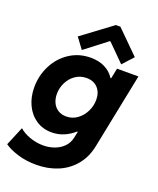

<svg xmlns="http://www.w3.org/2000/svg" viewBox="-182 -884 989 1203"><g transform="rotate(20 312.0 -283.0)"><path d="M-6.3 154.8 46.4 28.8Q72.8 53.2 116.9 69.1Q161.1 85 207.5 85Q246.6 85 282 72Q317.4 59.1 342 33.7Q366.7 8.3 374 -28.3L382.8 -69.3H377.9Q346.2 -41 308.3 -25.4Q270.5 -9.8 229 -9.8Q169.4 -9.8 124.5 -40Q79.6 -70.3 55.2 -122.6Q30.8 -174.8 30.8 -238.8Q30.8 -316.9 65.2 -384.8Q99.6 -452.6 161.6 -493.2Q223.6 -533.7 302.2 -533.7Q356.4 -533.7 396.5 -513.4Q436.5 -493.2 460 -456.1H464.4L478.5 -525.4H621.1L519.5 -22.5Q503.9 54.2 459.2 107.4Q414.6 160.6 349.4 187.3Q284.2 213.9 207.5 213.9Q139.6 213.9 83 196.3Q26.4 178.7 -6.3 154.8ZM422.9 -296.9Q422.9 -345.7 395.3 -375.5Q367.7 -405.3 319.8 -405.3Q279.3 -405.3 246.8 -383.1Q214.4 -360.8 196.3 -324.5Q178.2 -288.1 178.2 -248Q178.2 -216.3 190.2 -190.4Q202.1 -164.6 225.3 -149.7Q248.5 -134.8 280.8 -134.8Q321.3 -134.8 353.8 -158.2Q386.2 -181.6 404.5 -219Q422.9 -256.3 422.9 -296.9ZM178.2 -630.9 378.4 -779.8H408.2L558.6 -630.9L493.7 -559.6L381.3 -671.9H377L231 -559.6Z"/></g></svg>

Font: Reddit Sans Chocolate ExBold
Style: Italic
Weight: 800
Italic angle: -11.25°
Designer: Stephen Hutchings
Version: Version 1.013